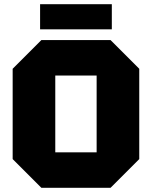

<svg xmlns="http://www.w3.org/2000/svg" viewBox="-20 -890 720 910"><path d="M40 -136V-564L176 -700H504L640 -564V-136L504 0H176ZM242 -532V-168H438V-532ZM170 -751V-870H510V-751Z"/></svg>

Font: Tektur ExtraBold
Style: Regular
Weight: 800
Designer: Adam Jagosz
Foundry: Adam Jagosz
Version: Version 1.005;gftools[0.9.30]